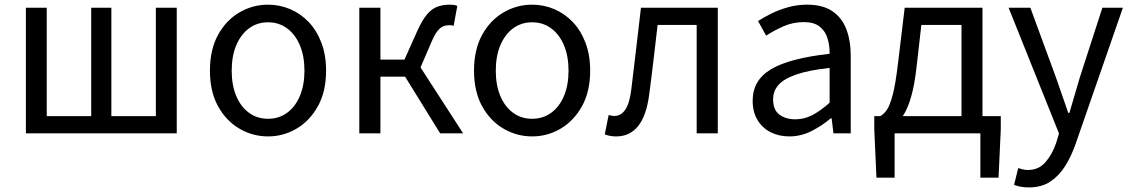

<svg xmlns="http://www.w3.org/2000/svg" viewBox="-20 -577 4893 831"><path d="M92.1 0V-543.4H182.3V-74.3H374.7V-543.4H462V-74.3H654.6V-543.4H745V0Z M1140.1 13.4Q1073.6 13.4 1016 -20.3Q958.4 -54 923.5 -117.6Q888.6 -181.2 888.6 -271Q888.6 -361.9 923.5 -425.7Q958.4 -489.4 1016 -523.1Q1073.6 -556.8 1140.1 -556.8Q1189.9 -556.8 1235.3 -537.7Q1280.7 -518.6 1315.8 -481.9Q1350.8 -445.3 1371 -392.1Q1391.3 -338.9 1391.3 -271Q1391.3 -181.2 1356.1 -117.6Q1320.8 -54 1263.7 -20.3Q1206.7 13.4 1140.1 13.4ZM1140.1 -62.9Q1187.2 -62.9 1222.7 -88.9Q1258.2 -114.9 1278 -161.8Q1297.7 -208.7 1297.7 -271Q1297.7 -333.8 1278 -380.8Q1258.2 -427.8 1222.7 -454.2Q1187.2 -480.5 1140.1 -480.5Q1093.1 -480.5 1057.6 -454.2Q1022.1 -427.8 1002.4 -380.8Q982.8 -333.8 982.8 -271Q982.8 -208.7 1002.4 -161.8Q1022.1 -114.9 1057.6 -88.9Q1093.1 -62.9 1140.1 -62.9Z M1535.1 0V-543.4H1626.5V-319.1H1730.6L1785.1 -440.8Q1807.2 -490.4 1828.4 -515Q1849.5 -539.6 1873.6 -548.2Q1897.8 -556.8 1927 -556.8Q1936.3 -556.8 1945 -555.6Q1953.6 -554.4 1959.3 -551.2L1943.3 -464.9Q1938.9 -466.9 1935 -467.5Q1931 -468.1 1925 -468.1Q1911 -468.1 1898.4 -463.2Q1885.8 -458.2 1873.2 -442.5Q1860.7 -426.7 1846.7 -393.5L1800.1 -285.2L1984.4 0H1885L1733.2 -245.3H1626.5V0Z M2283.1 13.4Q2216.6 13.4 2159 -20.3Q2101.4 -54 2066.5 -117.6Q2031.6 -181.2 2031.6 -271Q2031.6 -361.9 2066.5 -425.7Q2101.4 -489.4 2159 -523.1Q2216.6 -556.8 2283.1 -556.8Q2332.9 -556.8 2378.3 -537.7Q2423.7 -518.6 2458.8 -481.9Q2493.8 -445.3 2514 -392.1Q2534.3 -338.9 2534.3 -271Q2534.3 -181.2 2499.1 -117.6Q2463.8 -54 2406.7 -20.3Q2349.7 13.4 2283.1 13.4ZM2283.1 -62.9Q2330.2 -62.9 2365.7 -88.9Q2401.2 -114.9 2421 -161.8Q2440.7 -208.7 2440.7 -271Q2440.7 -333.8 2421 -380.8Q2401.2 -427.8 2365.7 -454.2Q2330.2 -480.5 2283.1 -480.5Q2236.1 -480.5 2200.6 -454.2Q2165.1 -427.8 2145.4 -380.8Q2125.8 -333.8 2125.8 -271Q2125.8 -208.7 2145.4 -161.8Q2165.1 -114.9 2200.6 -88.9Q2236.1 -62.9 2283.1 -62.9Z M2646.8 13.4Q2631.6 13.4 2620.3 11.1Q2609 8.8 2597.5 4.7L2614.3 -79.1Q2620.1 -78.1 2625.9 -76.6Q2631.6 -75.1 2639 -75.1Q2668.1 -75.1 2686.7 -102.9Q2705.2 -130.6 2712.4 -190.5Q2723.4 -279 2733.5 -367.2Q2743.5 -455.5 2754.1 -543.4H3086.7V0H2995.3V-469H2826.2Q2817.3 -393.4 2808.6 -318.5Q2799.9 -243.6 2789.7 -167.3Q2778.1 -77.2 2742.4 -31.9Q2706.7 13.4 2646.8 13.4Z M3396.2 13.4Q3350.9 13.4 3315.1 -4.9Q3279.2 -23.2 3258.4 -57.9Q3237.6 -92.5 3237.6 -141.3Q3237.6 -230.1 3317.5 -277.5Q3397.3 -325 3570.7 -344.2Q3571.1 -379.4 3561.8 -410.5Q3552.5 -441.7 3528.2 -461.5Q3503.9 -481.3 3459 -481.3Q3411.6 -481.3 3370.1 -462.8Q3328.7 -444.3 3296 -422.7L3260.9 -486Q3286 -502.3 3318.8 -518.5Q3351.6 -534.7 3390.9 -545.7Q3430.1 -556.8 3473.5 -556.8Q3540.2 -556.8 3581.8 -529.1Q3623.3 -501.4 3642.7 -451.5Q3662.1 -401.6 3662.1 -334V0H3587.2L3579.5 -64.9H3575.7Q3537.6 -32.7 3492.3 -9.7Q3446.9 13.4 3396.2 13.4ZM3421.8 -60.6Q3461 -60.6 3496.3 -79Q3531.5 -97.4 3570.7 -132.4V-283.2Q3479.7 -273.1 3425.8 -254.3Q3372 -235.5 3349 -209.1Q3326.1 -182.6 3326.1 -147.4Q3326.1 -100.4 3353.9 -80.5Q3381.6 -60.6 3421.8 -60.6Z M3852 0V192.1H3773.4L3764 -16.5V-74.3H4311.5V-16.5L4301.8 192.1H4223.2V0ZM4141.5 -27.6V-469H3967.7L3946.8 -285.3Q3938.2 -210 3924.1 -160.5Q3910.1 -111 3892.1 -81.9Q3874.2 -52.8 3853.6 -39.1Q3833 -25.4 3811.5 -20.8L3790 -74.3Q3805.8 -83 3819 -102.5Q3832.1 -122 3844.2 -168.5Q3856.4 -214.9 3866.6 -302.5L3895.6 -543.4H4232.3V-27.6Z M4432.9 234.2Q4414.1 234.2 4398.1 231.2Q4382.2 228.2 4369 223.2L4387 150.5Q4395 153.3 4406.2 156Q4417.5 158.7 4428.7 158.7Q4475.2 158.7 4504.5 125.4Q4533.8 92 4551.1 41.9L4563.4 0.7L4345.4 -543.4H4439.6L4550.4 -241.5Q4563.4 -205.6 4576.7 -165.9Q4590.1 -126.2 4603.5 -88.4H4608.5Q4619.6 -125.8 4631.2 -165.5Q4642.8 -205.2 4653.5 -241.5L4751.2 -543.4H4840L4635.5 45.5Q4617 99 4590.1 141.7Q4563.2 184.4 4525.4 209.3Q4487.5 234.2 4432.9 234.2Z"/></svg>

Font: Noto Sans TC
Style: Regular
Weight: 100
Designer: Ryoko NISHIZUKA 西塚涼子 (kana, bopomofo & ideographs); Paul D. Hunt (Latin, Greek & Cyrillic); Sandoll Communications 산돌커뮤니
Foundry: Adobe
Version: Version 2.004;hotconv 1.0.118;makeotfexe 2.5.65603